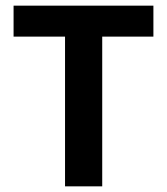

<svg xmlns="http://www.w3.org/2000/svg" viewBox="-20 -659 590 679"><path d="M210 0V-614.5H341.5V0ZM28 -529.5V-639H522.5V-529.5Z"/></svg>

Font: Anek Odia SemiBold
Style: Regular
Weight: 600
Version: Version 1.003